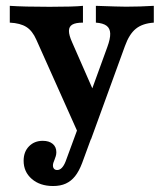

<svg xmlns="http://www.w3.org/2000/svg" viewBox="-20 -437 563 655"><path d="M13.4 -359.8V-417.1Q61.9 -413.8 149.3 -413.8Q232.2 -413.8 263 -417.1V-359.8Q238.3 -359.8 226.8 -353.1Q215.3 -346.5 215.2 -331.7Q215.1 -316.9 226.1 -292.6L309.7 -102L281.8 -99.6L346 -276.2Q356.5 -304.6 356 -322.4Q355.5 -340.2 343.6 -349.1Q331.8 -358.1 307.1 -359.8V-417.1Q387.2 -414.2 410.2 -414.2Q457.1 -414.2 504.7 -417.1V-359.8Q465.8 -357.2 443.2 -338.7Q420.6 -320.3 406 -279.3L290.5 38.2H255.9L104 -301.4Q90.6 -332 69.9 -345Q49.2 -358.1 13.4 -359.8ZM60.6 111.4Q60.6 80.9 78.9 62.2Q97.1 43.4 126 43.4Q147.4 43.4 159.8 53.8Q172.2 64.1 172.2 82.3Q172.2 89.5 170.2 95.9Q168.2 102.4 165.8 108.5Q163.8 113 162.2 117.9Q160.6 122.8 160.6 127.2Q160.6 134.6 164.4 138.8Q168.2 143 175 143Q183.8 143 191.1 135.4Q198.4 127.7 203.8 113.8L256.8 -30.2L307.8 -10.7L260.1 119.4Q249.6 147.1 236.1 164.1Q222.6 181 204.4 189.3Q186.2 197.6 161.1 197.6Q116.3 197.6 88.4 173.4Q60.6 149.3 60.6 111.4Z"/></svg>

Font: Playfair Micro SmCond SmLight
Style: Regular
Weight: 360
Width: 4
Designer: Claus Eggers Sørensen
Foundry: Claus Eggers Sørensen
Version: Version 2.100;Glyphs 3.2 (3219)